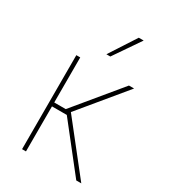

<svg xmlns="http://www.w3.org/2000/svg" viewBox="-190 -872 854 965"><g transform="rotate(30 237.0 -389.0)"><path d="M119.3 -545.5V-284.1H186.1L402 -545.5H431.8L215.9 -284.1L440.3 0H411.2L205.3 -261.4H119.3V0H96.6V-545.5ZM324.6 -778.4H353L247.9 -625H225.1Z"/></g></svg>

Font: Inter P Thin
Style: Regular
Weight: 100
Designer: Rasmus Andersson
Foundry: rsms
Version: Version 3.018;git-588b23468